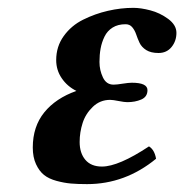

<svg xmlns="http://www.w3.org/2000/svg" viewBox="-20 -462 472 492"><path d="M184.1 -98.1Q184.1 -69.8 198.7 -52.5Q213.4 -35.2 241.2 -35.2Q283.7 -35.2 361.8 -86.9Q376 -78.1 379.9 -55.2Q300.8 9.8 203.1 9.8Q179.2 9.8 161.9 8.3Q144.5 6.8 124.8 1.5Q105 -3.9 92.8 -13.7Q80.6 -23.4 72.3 -41.3Q64 -59.1 64 -84Q64 -137.7 93.5 -174.1Q123 -210.4 175.8 -229Q152.3 -240.7 138.2 -261.5Q124 -282.2 124 -308.1Q124 -342.8 143.3 -369.6Q162.6 -396.5 193.1 -411.6Q223.6 -426.8 256.6 -434.3Q289.6 -441.9 321.8 -441.9Q340.8 -441.9 365.2 -435.5Q389.6 -429.2 410.9 -413.6Q432.1 -397.9 432.1 -377.9Q432.1 -356.9 419.7 -341.6Q407.2 -326.2 386.2 -326.2Q366.7 -326.2 354.7 -333.7Q342.8 -341.3 337.6 -352.3Q332.5 -363.3 328.9 -374Q325.2 -384.8 318.8 -392.3Q312.5 -399.9 301.8 -399.9Q282.2 -399.9 268.6 -391.4Q254.9 -382.8 247.8 -368.2Q240.7 -353.5 237.8 -337.6Q234.9 -321.8 234.9 -303.2Q234.9 -282.2 243.7 -263.7Q252.4 -245.1 271 -245.1Q279.3 -245.1 294.4 -247.6Q309.6 -250 317.9 -250Q357.9 -250 357.9 -231Q357.9 -213.9 342 -207Q326.2 -200.2 306.2 -200.2Q298.8 -200.2 284.2 -203.1Q269.5 -206.1 262.2 -206.1Q236.3 -206.1 217.8 -188.2Q199.2 -170.4 191.7 -146.7Q184.1 -123 184.1 -98.1Z"/></svg>

Font: Common Serif
Style: Bold Italic
Weight: 700
Italic angle: -12°
Designer: Philipp H. Poll, Khaled Hosny
Foundry: Stefan Peev, Context Ltd.
Version: Version 1.026